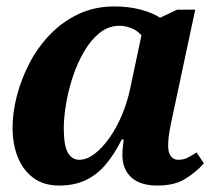

<svg xmlns="http://www.w3.org/2000/svg" viewBox="-20 -566 665 596"><path d="M164 10Q116 10 84 -13.5Q52 -37 35.5 -77.5Q19 -118 19 -170Q19 -217 32.5 -269Q46 -321 71.5 -370Q97 -419 135.5 -459Q174 -499 224 -522.5Q274 -546 335 -546Q379 -546 415.5 -536.5Q452 -527 477 -511L530 -536H586L518 -217Q511 -186 506.5 -160.5Q502 -135 502 -113Q502 -92 510.5 -81Q519 -70 533 -70Q549 -70 561.5 -76Q574 -82 590 -93L613 -59Q588 -31 554.5 -10.5Q521 10 469 10Q415 10 387.5 -15.5Q360 -41 360 -84Q360 -97 361 -107Q362 -117 364 -133H358Q336 -89 309 -56.5Q282 -24 246.5 -7Q211 10 164 10ZM226 -70Q249 -70 273 -88Q297 -106 319 -137Q341 -168 357.5 -206.5Q374 -245 383 -286L426 -489L430 -441Q414 -467 392.5 -476.5Q371 -486 352 -486Q317 -486 289.5 -464Q262 -442 241 -406Q220 -370 206 -327.5Q192 -285 185 -243Q178 -201 178 -168Q178 -113 191 -91.5Q204 -70 226 -70Z"/></svg>

Font: Noto Serif
Style: Italic
Weight: 400
Italic angle: -12°
Designer: Monotype Design Team
Foundry: Monotype Imaging Inc.
Version: Version 2.013